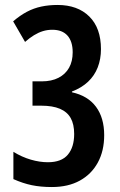

<svg xmlns="http://www.w3.org/2000/svg" viewBox="-20 -744 484 774"><path d="M387 -546Q387 -506 374 -472.5Q361 -439 335 -414.5Q309 -390 270 -375V-372Q334 -358 367 -313.5Q400 -269 400 -199Q400 -136 374.5 -89Q349 -42 302 -16Q255 10 189 10Q144 10 108 2.5Q72 -5 34 -22V-132Q68 -111 104 -100.5Q140 -90 173 -90Q228 -90 253.5 -120.5Q279 -151 279 -204Q279 -243 265 -268Q251 -293 221.5 -305.5Q192 -318 146 -318H111V-416H148Q188 -416 216 -430.5Q244 -445 258.5 -471Q273 -497 273 -533Q273 -577 252 -600.5Q231 -624 191 -624Q171 -624 153 -618.5Q135 -613 117 -602Q99 -591 81 -575L33 -658Q61 -682 88.5 -696.5Q116 -711 146.5 -717.5Q177 -724 212 -724Q293 -724 340 -677.5Q387 -631 387 -546Z"/></svg>

Font: Noto Sans Display ExtraCondensed SemiBold
Style: Regular
Weight: 600
Width: 2
Designer: Monotype Design Team
Foundry: Monotype Imaging Inc.
Version: Version 2.003